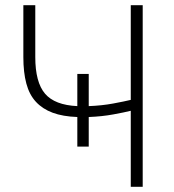

<svg xmlns="http://www.w3.org/2000/svg" viewBox="-20 -720 670 740"><path d="M484 -293Q460 -287 416.5 -279Q373 -271 322 -269V-155H278V-269Q222 -271 183 -285.5Q144 -300 118.5 -327.5Q93 -355 81.5 -398Q70 -441 70 -500V-700H116V-500Q116 -403 153.5 -359Q191 -315 278 -311V-435H322V-311Q373 -313 416 -321Q459 -329 484 -335V-700H530V0H484Z"/></svg>

Font: Retni Sans Light
Style: Regular
Weight: 300
Designer: Vitaly Kuzmin
Foundry: ParaType Ltd.
Version: Version 1.00;March 2, 2019;FontCreator 11.5.0.2425 64-bit; t